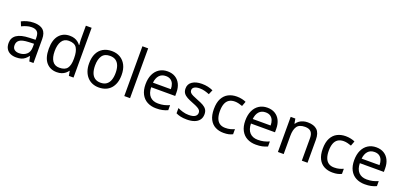

<svg xmlns="http://www.w3.org/2000/svg" viewBox="17 -1752 5754 2754"><g transform="rotate(20 2894.0 -375.0)"><path d="M288 -545Q386 -545 433 -502Q480 -459 480 -365V0H416L399 -76H395Q372 -47 347.5 -27.5Q323 -8 291.5 1Q260 10 215 10Q167 10 128.5 -7Q90 -24 68 -59.5Q46 -95 46 -149Q46 -229 109 -272.5Q172 -316 303 -320L394 -323V-355Q394 -422 365 -448Q336 -474 283 -474Q241 -474 203 -461.5Q165 -449 132 -433L105 -499Q140 -518 188 -531.5Q236 -545 288 -545ZM314 -259Q214 -255 175.5 -227Q137 -199 137 -148Q137 -103 164.5 -82Q192 -61 235 -61Q303 -61 348 -98.5Q393 -136 393 -214V-262Z M836 10Q736 10 676 -59.5Q616 -129 616 -267Q616 -405 676.5 -475.5Q737 -546 837 -546Q879 -546 910 -535.5Q941 -525 964 -507Q987 -489 1003 -467H1009Q1008 -480 1005.5 -505.5Q1003 -531 1003 -546V-760H1091V0H1020L1007 -72H1003Q987 -49 964 -30.5Q941 -12 909.5 -1Q878 10 836 10ZM850 -63Q935 -63 969.5 -109.5Q1004 -156 1004 -250V-266Q1004 -366 971 -419.5Q938 -473 849 -473Q778 -473 742.5 -416.5Q707 -360 707 -265Q707 -169 742.5 -116Q778 -63 850 -63Z M1727 -269Q1727 -202 1709.5 -150.5Q1692 -99 1659.5 -63Q1627 -27 1580.5 -8.5Q1534 10 1477 10Q1424 10 1379 -8.5Q1334 -27 1301 -63Q1268 -99 1249.5 -150.5Q1231 -202 1231 -269Q1231 -358 1261 -419.5Q1291 -481 1347 -513.5Q1403 -546 1480 -546Q1553 -546 1608.5 -513.5Q1664 -481 1695.5 -419.5Q1727 -358 1727 -269ZM1322 -269Q1322 -206 1338.5 -159.5Q1355 -113 1390 -88Q1425 -63 1479 -63Q1533 -63 1568 -88Q1603 -113 1619.5 -159.5Q1636 -206 1636 -269Q1636 -333 1619 -378Q1602 -423 1567.5 -447.5Q1533 -472 1478 -472Q1396 -472 1359 -418Q1322 -364 1322 -269Z M1954 0H1866V-760H1954Z M2331 -546Q2400 -546 2449.5 -516Q2499 -486 2525.5 -431.5Q2552 -377 2552 -304V-251H2185Q2187 -160 2231.5 -112.5Q2276 -65 2356 -65Q2407 -65 2446.5 -74.5Q2486 -84 2528 -102V-25Q2487 -7 2447 1.5Q2407 10 2352 10Q2276 10 2217.5 -21Q2159 -52 2126.5 -113.5Q2094 -175 2094 -264Q2094 -352 2123.5 -415Q2153 -478 2206.5 -512Q2260 -546 2331 -546ZM2330 -474Q2267 -474 2230.5 -433.5Q2194 -393 2187 -321H2460Q2460 -367 2446 -401Q2432 -435 2403.5 -454.5Q2375 -474 2330 -474Z M3037 -148Q3037 -96 3011 -61Q2985 -26 2937 -8Q2889 10 2823 10Q2767 10 2726.5 1Q2686 -8 2655 -24V-104Q2687 -88 2732.5 -74.5Q2778 -61 2825 -61Q2892 -61 2922 -82.5Q2952 -104 2952 -140Q2952 -160 2941 -176Q2930 -192 2901.5 -208Q2873 -224 2820 -244Q2768 -264 2731 -284Q2694 -304 2674 -332Q2654 -360 2654 -404Q2654 -472 2709.5 -509Q2765 -546 2855 -546Q2904 -546 2946.5 -536.5Q2989 -527 3026 -510L2996 -440Q2962 -454 2925 -464Q2888 -474 2849 -474Q2795 -474 2766.5 -456.5Q2738 -439 2738 -409Q2738 -387 2751 -371.5Q2764 -356 2794.5 -341.5Q2825 -327 2876 -307Q2927 -288 2963 -268Q2999 -248 3018 -219.5Q3037 -191 3037 -148Z M3382 10Q3311 10 3255.5 -19Q3200 -48 3168.5 -109Q3137 -170 3137 -265Q3137 -364 3170 -426Q3203 -488 3259.5 -517Q3316 -546 3388 -546Q3429 -546 3467 -537.5Q3505 -529 3529 -517L3502 -444Q3478 -453 3446 -461Q3414 -469 3386 -469Q3332 -469 3297 -446Q3262 -423 3245 -378Q3228 -333 3228 -266Q3228 -202 3245 -157Q3262 -112 3296 -89Q3330 -66 3381 -66Q3425 -66 3458.5 -75Q3492 -84 3520 -97V-19Q3493 -5 3460.5 2.5Q3428 10 3382 10Z M3854 -546Q3923 -546 3972.5 -516Q4022 -486 4048.5 -431.5Q4075 -377 4075 -304V-251H3708Q3710 -160 3754.5 -112.5Q3799 -65 3879 -65Q3930 -65 3969.5 -74.5Q4009 -84 4051 -102V-25Q4010 -7 3970 1.5Q3930 10 3875 10Q3799 10 3740.5 -21Q3682 -52 3649.5 -113.5Q3617 -175 3617 -264Q3617 -352 3646.5 -415Q3676 -478 3729.5 -512Q3783 -546 3854 -546ZM3853 -474Q3790 -474 3753.5 -433.5Q3717 -393 3710 -321H3983Q3983 -367 3969 -401Q3955 -435 3926.5 -454.5Q3898 -474 3853 -474Z M4469 -546Q4565 -546 4614 -499.5Q4663 -453 4663 -349V0H4576V-343Q4576 -408 4547 -440Q4518 -472 4456 -472Q4367 -472 4333 -422Q4299 -372 4299 -278V0H4211V-536H4282L4295 -463H4300Q4318 -491 4344.5 -509.5Q4371 -528 4403 -537Q4435 -546 4469 -546Z M5044 10Q4973 10 4917.5 -19Q4862 -48 4830.5 -109Q4799 -170 4799 -265Q4799 -364 4832 -426Q4865 -488 4921.5 -517Q4978 -546 5050 -546Q5091 -546 5129 -537.5Q5167 -529 5191 -517L5164 -444Q5140 -453 5108 -461Q5076 -469 5048 -469Q4994 -469 4959 -446Q4924 -423 4907 -378Q4890 -333 4890 -266Q4890 -202 4907 -157Q4924 -112 4958 -89Q4992 -66 5043 -66Q5087 -66 5120.5 -75Q5154 -84 5182 -97V-19Q5155 -5 5122.5 2.5Q5090 10 5044 10Z M5516 -546Q5585 -546 5634.5 -516Q5684 -486 5710.5 -431.5Q5737 -377 5737 -304V-251H5370Q5372 -160 5416.5 -112.5Q5461 -65 5541 -65Q5592 -65 5631.5 -74.5Q5671 -84 5713 -102V-25Q5672 -7 5632 1.5Q5592 10 5537 10Q5461 10 5402.5 -21Q5344 -52 5311.5 -113.5Q5279 -175 5279 -264Q5279 -352 5308.5 -415Q5338 -478 5391.5 -512Q5445 -546 5516 -546ZM5515 -474Q5452 -474 5415.5 -433.5Q5379 -393 5372 -321H5645Q5645 -367 5631 -401Q5617 -435 5588.5 -454.5Q5560 -474 5515 -474Z"/></g></svg>

Font: Noto Sans Malayalam
Style: Regular
Weight: 400
Designer: Jelle Bosma - Monotype Design Team
Foundry: Monotype Imaging Inc.
Version: Version 2.103